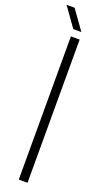

<svg xmlns="http://www.w3.org/2000/svg" viewBox="-192 -978 558 1008"><g transform="rotate(20 87.0 -474.0)"><path d="M67.5 0V-800H116.5V0ZM66.5 -840 -10.5 -948H34.5L111.5 -840Z"/></g></svg>

Font: Big Shoulders Stencil Text Thin ExtraLight
Style: Regular
Weight: 250
Version: Version 2.001